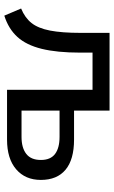

<svg xmlns="http://www.w3.org/2000/svg" viewBox="166 -694 541 914"><g transform="rotate(90 437.0 -237.5)"><path d="M55 13 21 -67Q65 -85 90 -116.5Q115 -148 126 -204.5Q137 -261 137 -351V-488H507V-319H645Q740 -319 788.5 -278.5Q837 -238 837 -161Q837 -87 786.5 -43.5Q736 0 645 0H408V-407H231V-348Q231 -238 213 -165Q195 -92 156.5 -49.5Q118 -7 55 13ZM507 -69H632Q684 -69 713 -91.5Q742 -114 742 -161Q742 -207 713.5 -228.5Q685 -250 632 -250H507Z"/></g></svg>

Font: Nunito Sans SemiBold
Style: Regular
Weight: 600
Designer: Vernon Adams
Foundry: Vernon Adams
Version: Version 3.101; ttfautohint (v1.8.4.7-5d5b);gftools[0.9.27]